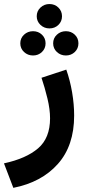

<svg xmlns="http://www.w3.org/2000/svg" viewBox="-42 -656 425 942"><path d="M138.2 -576.2Q138.2 -601.6 156.5 -618.9Q174.8 -636.2 200.7 -636.2Q226.6 -636.2 244.4 -618.9Q262.2 -601.6 262.2 -576.2Q262.2 -550.8 244.4 -533.7Q226.6 -516.6 200.7 -516.6Q174.8 -516.6 156.5 -533.9Q138.2 -551.3 138.2 -576.2ZM218.8 -443.4Q218.8 -468.8 237.1 -485.8Q255.4 -502.9 281.2 -502.9Q307.1 -502.9 325 -485.8Q342.8 -468.8 342.8 -443.4Q342.8 -418 325 -400.9Q307.1 -383.8 281.2 -383.8Q255.4 -383.8 237.1 -400.9Q218.8 -418 218.8 -443.4ZM57.6 -443.4Q57.6 -468.8 75.9 -485.8Q94.2 -502.9 120.1 -502.9Q146 -502.9 163.8 -485.8Q181.6 -468.8 181.6 -443.4Q181.6 -418 163.8 -400.9Q146 -383.8 120.1 -383.8Q94.2 -383.8 75.9 -400.9Q57.6 -418 57.6 -443.4ZM23.4 265.6 -22.5 145.5Q85.9 122.1 144.8 71.8Q203.6 21.5 203.6 -75.7Q203.6 -119.6 190.7 -173.1Q177.7 -226.6 161.6 -274.4L283.2 -314.5Q301.8 -261.7 311.8 -202.9Q321.8 -144 321.8 -88.9Q321.8 58.6 241.9 148.4Q162.1 238.3 23.4 265.6Z"/></svg>

Font: Vazirmatn RD UI
Style: Bold
Weight: 700
Designer: Saber Rastikerdar
Foundry: Saber Rastikerdar
Version: Version 33.003